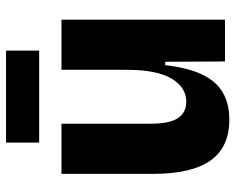

<svg xmlns="http://www.w3.org/2000/svg" viewBox="-90 -656 761 620"><g transform="rotate(-90 290.0 -346.5)"><path d="M213 14Q124 14 81 -47Q38 -108 38 -234V-528H200V-241Q200 -179 218 -152Q236 -125 271 -125Q294 -125 313 -137Q332 -149 346 -173Q360 -197 367 -232.5Q374 -268 374 -315V-528H536V-231V0H401L400 -193H389Q381 -121 359.5 -75Q338 -29 301.5 -7.5Q265 14 213 14ZM139 -600V-707H436V-600Z"/></g></svg>

Font: Bricolage Grotesque 72pt ExtraBold
Style: Regular
Weight: 800
Designer: Mathieu Triay
Foundry: Atelier Triay
Version: Version 1.001;gftools[0.9.33.dev8+g029e19f]